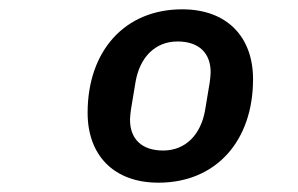

<svg xmlns="http://www.w3.org/2000/svg" viewBox="-20 -730 640 412"><path d="M320 -338C444 -338 523 -428 523 -560C523 -651 467 -710 371 -710C247 -710 168 -620 168 -488C168 -397 224 -338 320 -338ZM330 -407C284 -407 259 -432 259 -473C259 -480 260 -487 261 -495L271 -555C280 -606 312 -641 361 -641C407 -641 432 -616 432 -575C432 -568 431 -561 430 -553L420 -493C411 -442 379 -407 330 -407Z"/></svg>

Font: IBM Plex Mono SmBld
Style: Italic
Weight: 600
Italic angle: -9.5°
Monospace: yes
Designer: Mike Abbink, Paul van der Laan, Pieter van Rosmalen
Foundry: Bold Monday
Version: Version 2.004